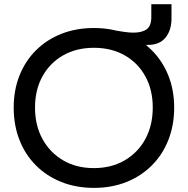

<svg xmlns="http://www.w3.org/2000/svg" viewBox="-20 -900 912 932"><path d="M436 12Q349.5 12 278 -16.5Q206.5 -45 154.5 -97Q102.5 -149 74.5 -220.5Q46.5 -292 46.5 -378Q46.5 -463 74.8 -533.8Q103 -604.5 154.8 -656Q206.5 -707.5 278 -735.8Q349.5 -764 435.5 -764Q522 -764 593.5 -735.8Q665 -707.5 716.8 -656Q768.5 -604.5 797 -533.8Q825.5 -463 825.5 -378Q825.5 -292 797.2 -220.5Q769 -149 717 -97Q665 -45 593.8 -16.5Q522.5 12 436 12ZM435.5 -84Q520.5 -84 585 -121.5Q649.5 -159 685.5 -225.2Q721.5 -291.5 721.5 -378Q721.5 -464 685.5 -529.5Q649.5 -595 585 -631.5Q520.5 -668 436 -668Q351 -668 286.8 -631.5Q222.5 -595 186.2 -529.5Q150 -464 150 -378Q150 -291.5 186.2 -225.2Q222.5 -159 286.8 -121.5Q351 -84 435.5 -84ZM812.5 -879.5V-811.5Q812.5 -753 783.5 -717.5Q754.5 -682 698 -682Q697 -682 695.5 -682Q694 -682 692.5 -682.5L659.5 -631.5L539.5 -752Q563 -748 578.8 -745.8Q594.5 -743.5 605.8 -742.5Q617 -741.5 627 -741.5Q669 -741.5 691.8 -757.8Q714.5 -774 714.5 -817.5V-879.5Z"/></svg>

Font: Hepta Slab Medium
Style: Regular
Weight: 500
Designer: Michael LaGattuta
Foundry: Michael LaGattuta
Version: Version 1.102